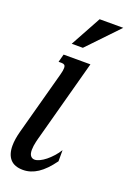

<svg xmlns="http://www.w3.org/2000/svg" viewBox="-146 -768 565 831"><g transform="rotate(20 136.0 -352.5)"><path d="M85 -433.6Q87.9 -443.8 89.1 -451.4Q90.3 -459 90.3 -464.4Q90.3 -474.6 85.7 -478.3Q81.1 -481.9 72.3 -481.9H58.6L68.4 -518.6H191.9L94.2 -157.2Q92.3 -150.4 89.8 -141.4Q87.4 -132.3 85.2 -122.8Q83 -113.3 81.5 -103.3Q80.1 -93.3 80.1 -84.5Q80.1 -65.4 87.2 -56.9Q94.2 -48.3 105.5 -48.3Q115.7 -48.3 128.9 -54.7Q142.1 -61 155.5 -71.8Q168.9 -82.5 182.1 -97.2Q195.3 -111.8 205.6 -128.4V-77.1Q172.9 -31.7 140.6 -10.5Q108.4 10.7 73.2 10.7Q33.7 10.7 14.4 -11Q-4.9 -32.7 -4.9 -72.8Q-4.9 -102.1 5.4 -140.1ZM162.6 -715.8H271.5L136.7 -574.7H85.4Z"/></g></svg>

Font: Arian Grqi
Style: Italic
Weight: 400
Italic angle: -15°
Designer: Ruben Hakobyan (Tarumian)
Foundry: Ruben Hakobyan (Tarumian)
Version: Version 1.002